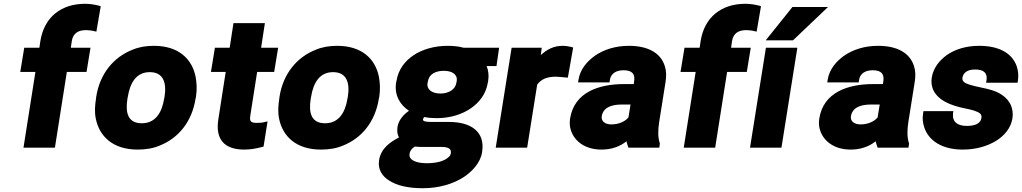

<svg xmlns="http://www.w3.org/2000/svg" viewBox="-20 -780 5398 1014"><path d="M87 -400H167L104 0H270L333 -400H437L458 -528H354L359 -562C365 -602 390 -621 435 -621C451 -620 465 -619 475 -616L489 -613L512 -747L503 -750C482 -755 458 -760 430 -760C303 -760 213 -690 193 -562L188 -528H108Z M487 -259C481 -221 479 -186 486 -153C505 -59 577 10 707 10C748 10 788 4 823 -11C922 -50 994 -137 1013 -260L1015 -269C1021 -307 1019 -342 1013 -375C994 -469 923 -538 793 -538C752 -538 714 -532 679 -517C580 -478 507 -391 488 -268ZM653 -259 655 -269C667 -343 700 -399 771 -399C842 -399 861 -344 849 -269L847 -259C835 -184 800 -129 729 -129C656 -129 641 -183 653 -259Z M1094 -400H1172L1133 -149C1117 -47 1162 10 1270 10C1305 10 1334 4 1361 -3L1372 -6L1393 -139L1376 -135C1366 -132 1352 -131 1337 -131C1304 -131 1297 -139 1302 -170L1338 -400H1428L1449 -528H1359L1379 -658H1213L1193 -528H1115Z M1455 -259C1449 -221 1447 -186 1454 -153C1473 -59 1545 10 1675 10C1716 10 1756 4 1791 -11C1890 -50 1962 -137 1981 -260L1983 -269C1989 -307 1987 -342 1981 -375C1962 -469 1891 -538 1761 -538C1720 -538 1682 -532 1647 -517C1548 -478 1475 -391 1456 -268ZM1621 -259 1623 -269C1635 -343 1668 -399 1739 -399C1810 -399 1829 -344 1817 -269L1815 -259C1803 -184 1768 -129 1697 -129C1624 -129 1609 -183 1621 -259Z M1982 66C1974 117 2001 152 2033 172C2076 201 2137 214 2213 214C2299 214 2375 191 2431 154C2471 127 2517 82 2526 24C2544 -88 2463 -136 2351 -136H2261C2228 -136 2212 -139 2214 -150C2215 -155 2217 -158 2221 -162C2239 -158 2262 -156 2286 -156C2358 -156 2421 -176 2468 -209C2510 -238 2546 -282 2556 -342L2558 -351C2563 -383 2559 -409 2550 -431H2602L2616 -528H2428C2404 -535 2374 -538 2345 -538C2273 -538 2209 -519 2162 -487C2120 -458 2084 -415 2074 -353L2072 -344C2061 -274 2096 -224 2140 -195C2113 -176 2085 -148 2079 -108C2076 -86 2079 -69 2087 -54C2043 -31 1992 2 1982 66ZM2143 32C2146 14 2157 2 2171 -6C2183 -4 2200 -4 2214 -4H2309C2347 -4 2365 5 2361 30C2360 35 2358 41 2353 46C2331 70 2288 82 2234 82C2181 82 2137 67 2143 32ZM2238 -342 2240 -351C2246 -387 2278 -406 2324 -406C2369 -406 2398 -386 2392 -351L2390 -342C2385 -308 2350 -286 2306 -286C2262 -286 2232 -307 2238 -342Z M2598 0H2764L2817 -333C2837 -360 2865 -375 2916 -375C2930 -375 2951 -372 2966 -371L2979 -370L3007 -529L2997 -532C2985 -535 2967 -538 2951 -538C2904 -538 2867 -518 2836 -489L2841 -528H2682Z M2991 -155C2987 -131 2989 -109 2996 -89C3016 -32 3072 10 3157 10C3211 10 3255 -7 3289 -34C3290 -23 3296 -10 3299 0H3462L3465 -22L3464 -25C3455 -54 3454 -88 3461 -134L3495 -348C3500 -379 3499 -407 3491 -431C3469 -501 3402 -538 3301 -538C3230 -538 3168 -518 3121 -485C3083 -458 3044 -416 3035 -358L3033 -345H3199L3201 -358C3206 -391 3233 -409 3273 -409C3319 -409 3335 -389 3329 -350L3327 -336H3276C3141 -336 3013 -292 2991 -155ZM3158 -166C3165 -210 3205 -228 3264 -228H3310L3299 -160C3282 -139 3249 -123 3209 -123C3175 -123 3154 -140 3158 -166Z M3574 -400H3654L3591 0H3757L3820 -400H3924L3945 -528H3841L3846 -562C3852 -602 3877 -621 3922 -621C3938 -620 3952 -619 3962 -616L3976 -613L3999 -747L3990 -750C3969 -755 3945 -760 3917 -760C3790 -760 3700 -690 3680 -562L3675 -528H3595Z M4024 -567H4168L4353 -743H4165ZM3941 0H4107L4191 -528H4025Z M4307 -155C4303 -131 4305 -109 4312 -89C4332 -32 4388 10 4473 10C4527 10 4571 -7 4605 -34C4606 -23 4612 -10 4615 0H4778L4781 -22L4780 -25C4771 -54 4770 -88 4777 -134L4811 -348C4816 -379 4815 -407 4807 -431C4785 -501 4718 -538 4617 -538C4546 -538 4484 -518 4437 -485C4399 -458 4360 -416 4351 -358L4349 -345H4515L4517 -358C4522 -391 4549 -409 4589 -409C4635 -409 4651 -389 4645 -350L4643 -336H4592C4457 -336 4329 -292 4307 -155ZM4474 -166C4481 -210 4521 -228 4580 -228H4626L4615 -160C4598 -139 4565 -123 4525 -123C4491 -123 4470 -140 4474 -166Z M4855 -180C4851 -157 4853 -134 4860 -111C4883 -36 4957 10 5064 10C5134 10 5195 -8 5242 -37C5281 -62 5318 -100 5327 -155C5331 -181 5327 -205 5319 -224C5301 -263 5267 -288 5221 -303C5185 -315 5132 -322 5100 -333C5075 -341 5060 -350 5063 -370C5067 -397 5091 -413 5130 -413C5176 -413 5196 -394 5190 -356L5188 -343H5354L5356 -356C5360 -383 5357 -406 5350 -429C5325 -501 5254 -538 5151 -538C5083 -538 5024 -520 4980 -489C4944 -463 4909 -423 4901 -371C4897 -348 4900 -327 4907 -309C4932 -250 5001 -223 5074 -208C5095 -204 5112 -200 5124 -196C5151 -186 5167 -180 5163 -156C5159 -129 5131 -115 5087 -115C5036 -115 5009 -136 5013 -181L5015 -193H4857Z"/></svg>

Font: Asimov Pro
Style: UltObl
Weight: 900
Designer: Google
Version: Version 2.000980; 2014